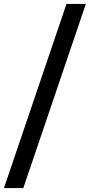

<svg xmlns="http://www.w3.org/2000/svg" viewBox="-41 -836 455 973"><path d="M-21 117.2 295.9 -815.9H394L77.1 117.2Z"/></svg>

Font: Trueno
Style: Regular
Weight: 400
Designer: Julieta Ulanovsky
Foundry: Julieta Ulanovsky
Version: Version 3.001b | FøM Fix